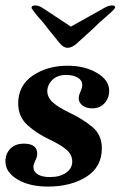

<svg xmlns="http://www.w3.org/2000/svg" viewBox="-22 -677 444 707"><path d="M-2 -83Q-2 -111 16 -129.5Q34 -148 66 -148Q115 -148 115 -111Q115 -98 107 -84Q101 -70 101 -62Q101 -45 117 -35Q133 -25 161 -25Q199 -25 221.5 -41Q244 -57 244 -82Q244 -107 223.5 -125Q203 -143 161 -163Q114 -185 79.5 -216Q45 -247 45 -296Q45 -362 98.5 -398.5Q152 -435 227 -435Q290 -435 335 -408.5Q380 -382 380 -343Q380 -315 362.5 -296.5Q345 -278 318 -278Q296 -278 282 -288.5Q268 -299 268 -315Q268 -327 275 -341Q281 -355 281 -364Q281 -381 264.5 -391Q248 -401 221 -401Q190 -401 171.5 -383.5Q153 -366 152 -341Q153 -317 173.5 -299Q194 -281 238 -260Q282 -239 317.5 -210Q353 -181 353 -131Q353 -62 296 -26Q239 10 155 10Q86 10 42 -16.5Q-2 -43 -2 -83ZM197 -519 158 -567Q139 -593 115 -619Q94 -645 94 -648Q94 -657 108 -657Q122 -657 139 -645L239 -579L357 -645Q376 -657 391 -657Q402 -657 402 -650Q402 -644 369 -616Q339 -590 316 -567L263 -519Q244 -501 227 -501Q211 -501 197 -519Z"/></svg>

Font: Unna
Style: Bold Italic
Weight: 700
Italic angle: -8.05°
Designer: Jorge de Buen Unna
Foundry: Omnibus-Type
Version: Version 2.008